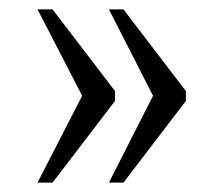

<svg xmlns="http://www.w3.org/2000/svg" viewBox="-20 -474 477 409"><path d="M155 -270 60 -454H92L225 -280V-259L92 -85H60ZM306 -270 212 -454H243L376 -280V-259L243 -85H212Z"/></svg>

Font: Noto Serif NarrowLight
Style: Regular
Weight: 300
Width: 4
Designer: Monotype Design Team
Foundry: Monotype Imaging Inc.
Version: Version 1.001